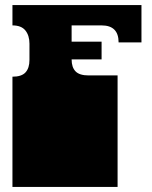

<svg xmlns="http://www.w3.org/2000/svg" viewBox="-20 -736 597 756"><path d="M29 -171V-172Q29 -185 29 -191Q29 -197 29 -209V-260Q29 -269 29 -273.5Q29 -278 29 -282.5Q29 -287 29 -296V-297Q29 -310 29 -316Q29 -322 29 -334V-434Q65 -434 80.5 -451Q96 -468 96 -500V-564Q96 -596 80 -616Q64 -636 29 -636V-716H537V-569H447Q447 -636 380 -636H262V-572H380V-502H262Q262 -471 277.5 -455Q293 -439 329 -439H443V0H29V-135Q29 -144 29 -148.5Q29 -153 29 -157.5Q29 -162 29 -171Z"/></svg>

Font: Danfo
Style: Regular
Weight: 400
Version: Version 1.000;Glyphs 3.2 (3236)